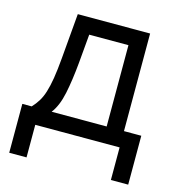

<svg xmlns="http://www.w3.org/2000/svg" viewBox="-105 -639 833 889"><g transform="rotate(15 312.0 -195.0)"><path d="M18.6 156.2V-78.1H63.5Q80.1 -95.7 92.5 -115.7Q105 -135.7 113.8 -163.8Q122.6 -191.9 129.2 -231.9Q135.7 -272 140.6 -329.1L159.2 -545.9H505.9V-78.1H588.9V156.2H505.9V0H101.6V156.2ZM159.2 -78.1H422.9V-467.8H234.9L222.7 -329.1Q214.8 -243.7 201.4 -179.7Q188 -115.7 159.2 -78.1Z"/></g></svg>

Font: Inter
Style: Regular
Weight: 400
Designer: Rasmus Andersson
Foundry: rsms
Version: Version 4.000;git-8c9346024